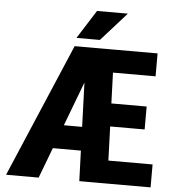

<svg xmlns="http://www.w3.org/2000/svg" viewBox="-60 -963 937 1018"><g transform="rotate(5 409.0 -453.5)"><path d="M423.3 -633.8 183.6 0H10.3L313 -710.9H405.8ZM465.3 -288.1V-162.1H148.9V-288.1ZM779.3 -122.1V0H479V-122.1ZM523.4 -710.9 548.3 0H399.9L375 -710.9ZM721.2 -425.3V-303.2H461.9V-425.3ZM754.4 -710.9V-588.9H454.1V-710.9ZM318.8 -755.4 415 -907.2H579.1L443.4 -755.4Z"/></g></svg>

Font: Roboto Condensed ExtraBold
Style: Regular
Weight: 800
Designer: Christian Robertson
Foundry: Google
Version: Version 3.008; 2023